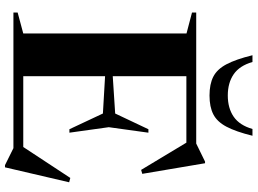

<svg xmlns="http://www.w3.org/2000/svg" viewBox="-148 -826 1008 751"><g transform="rotate(90 355.5 -451.0)"><path d="M29.5 0V-16.5L111.5 -38.5V-677L29.5 -698.5V-715H542L612.5 -749.5H619L660.5 -504L645 -499.5L538.5 -676.5H278.5V-388.5L424.5 -398L486 -528H499.5L478 -373L499.5 -219H486L424.5 -350L278.5 -358.5V-38.5H555.5L676.5 -222.5L693.5 -218L635 33H626.5L560 0ZM354 -838.5Q403.5 -838.5 437 -861.5Q470.5 -884.5 485 -935H511.5Q495.5 -870 476 -833.2Q456.5 -796.5 427.5 -781.8Q398.5 -767 354 -767Q309.5 -767 280.5 -781.8Q251.5 -796.5 232 -833.2Q212.5 -870 196.5 -935H223Q237.5 -884.5 271 -861.5Q304.5 -838.5 354 -838.5Z"/></g></svg>

Font: Newsreader 72pt SemiBold
Style: Regular
Weight: 600
Designer: Hugues Gentile
Foundry: Production Type
Version: Version 1.003; ttfautohint (v1.8.3)